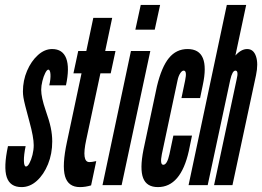

<svg xmlns="http://www.w3.org/2000/svg" viewBox="-20 -755 1069 783"><path d="M68 8Q102 8 130.2 -17.5Q158.5 -43 175.8 -85.5Q193 -128 193 -178Q193 -206 187 -234.5Q181 -263 166 -305.5Q148 -358 148 -388.5Q148 -405 152.8 -424.2Q157.5 -443.5 164.5 -457.2Q171.5 -471 177 -471Q184.5 -471 185.8 -452.2Q187 -433.5 181 -407H249Q264.5 -479 250 -517Q235.5 -555 192.5 -555Q162 -555 134.8 -530.5Q107.5 -506 90.5 -466.5Q73.5 -427 73.5 -382Q73.5 -370.5 75.5 -357.8Q77.5 -345 83.2 -322.5Q89 -300 100 -259Q117.5 -195.5 117.5 -163Q117.5 -143.5 112.5 -123.5Q107.5 -103.5 100.2 -89.8Q93 -76 86 -76Q78 -76 77.5 -99.2Q77 -122.5 84.5 -159H12.5Q-6 -73 7.5 -32.5Q21 8 68 8Z M306 8Q328.5 8 351.5 1L372.5 -98Q360.5 -95.5 355.5 -94.8Q350.5 -94 344.5 -94Q312 -94 331.5 -184L389.5 -456H431.5L451 -547H409L437.5 -682H360.5L332 -547H299L279.5 -456H312.5L253 -176Q232.5 -80.5 245.2 -36.2Q258 8 306 8Z M532 -634H611L633 -735H554ZM398 0H476L593 -547H514Z M624 8Q717 8 750 -139L763 -202H687L671 -126Q661.5 -83 646 -83Q631.5 -83 640 -126L704 -427Q707.5 -444.5 714.8 -455.8Q722 -467 729 -467Q743.5 -467 735 -427L720 -355H796L807 -408Q838.5 -555 745 -555Q699 -555 669 -518.5Q639 -482 620 -403L565 -144Q549.5 -65.5 563.8 -28.8Q578 8 624 8Z M749 0H827L919 -429.5Q927.5 -467 940 -467Q954 -467 945 -431L853 0H928L1024 -448Q1034 -495.5 1024 -525.2Q1014 -555 988 -555Q963.5 -555 940 -528.5L984 -735H905Z"/></svg>

Font: League Gothic Condensed Italic
Style: Regular
Weight: 400
Width: 3
Designer: The League of Moveable Type
Version: Version 1.600; ttfautohint (v1.8.3)